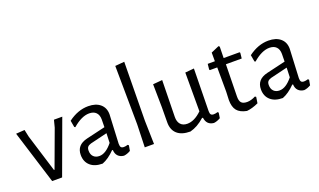

<svg xmlns="http://www.w3.org/2000/svg" viewBox="-74 -1118 2557 1541"><g transform="rotate(-20 1204.5 -347.5)"><path d="M207 -79 108 -400 95 -461 21 -456 163 0H248L416 -458H345L329 -396L212 -79Z M741.5 -434C716.5 -455.3 682.3 -466 639 -466C580.3 -466 523.3 -445.3 468 -404L478 -347L486 -343C536.7 -387 583.7 -409 627 -409C652.3 -409 671.8 -402 685.5 -388C699.2 -374 706 -354 706 -328L705 -263L543 -225C481 -210.3 450 -174.7 450 -118C450 -79.3 462.5 -48.8 487.5 -26.5C512.5 -4.2 547.3 7 592 7C627.3 -6.3 663 -31.3 699 -68H706C706.7 -46 713.2 -28.7 725.5 -16C737.8 -3.3 754.3 4 775 6C793.7 4 812.7 -2.7 832 -14L840 -59L832 -66C819.3 -62 808 -60 798 -60C786.7 -60 778.7 -62.8 774 -68.5C769.3 -74.2 767 -84.3 767 -99C767 -111 769 -152.3 773 -223C777 -293.7 779 -334.7 779 -346C779 -383.3 766.5 -412.7 741.5 -434ZM530 -160.5C536 -167.5 545.7 -173 559 -177L704 -212L701 -130C663 -82.7 625.7 -59 589 -59C568.3 -59 551.8 -65.2 539.5 -77.5C527.2 -89.8 521 -107 521 -129C521 -143 524 -153.5 530 -160.5Z M1033 0 1028 -201 1034 -702 955 -695 960 -195 954 0Z M1542 -68.5C1537.3 -74.2 1535 -84 1535 -98L1541 -460L1465 -453V-122C1423 -81.3 1381.7 -61 1341 -61C1315.7 -61 1296.3 -68.7 1283 -84C1269.7 -99.3 1263.3 -120.7 1264 -148L1270 -460L1190 -453L1193 -256L1192 -129C1191.3 -85.7 1203.8 -52.3 1229.5 -29C1255.2 -5.7 1292.7 6 1342 6C1384.7 -4.7 1426 -28 1466 -64H1474C1479.3 -21.3 1502.3 2 1543 6C1561.7 4 1580.7 -2.7 1600 -14L1607 -59L1600 -66C1587.3 -62 1575.7 -60 1565 -60C1554.3 -60 1546.7 -62.8 1542 -68.5Z M1924 -81C1898 -67.7 1874 -61 1852 -61C1829.3 -61 1813 -66.3 1803 -77C1793 -87.7 1788.3 -106.3 1789 -133L1794 -404H1929L1934 -451L1930 -457H1794L1796 -554L1788 -561L1719 -531V-457H1658L1653 -410L1657 -404H1720L1721 -197L1718 -126C1718 -86.7 1726.3 -56.7 1743 -36C1759.7 -15.3 1787 -1.3 1825 6C1855.7 3.3 1889 -6.3 1925 -23L1933 -75Z M2280.5 -434C2255.5 -455.3 2221.3 -466 2178 -466C2119.3 -466 2062.3 -445.3 2007 -404L2017 -347L2025 -343C2075.7 -387 2122.7 -409 2166 -409C2191.3 -409 2210.8 -402 2224.5 -388C2238.2 -374 2245 -354 2245 -328L2244 -263L2082 -225C2020 -210.3 1989 -174.7 1989 -118C1989 -79.3 2001.5 -48.8 2026.5 -26.5C2051.5 -4.2 2086.3 7 2131 7C2166.3 -6.3 2202 -31.3 2238 -68H2245C2245.7 -46 2252.2 -28.7 2264.5 -16C2276.8 -3.3 2293.3 4 2314 6C2332.7 4 2351.7 -2.7 2371 -14L2379 -59L2371 -66C2358.3 -62 2347 -60 2337 -60C2325.7 -60 2317.7 -62.8 2313 -68.5C2308.3 -74.2 2306 -84.3 2306 -99C2306 -111 2308 -152.3 2312 -223C2316 -293.7 2318 -334.7 2318 -346C2318 -383.3 2305.5 -412.7 2280.5 -434ZM2069 -160.5C2075 -167.5 2084.7 -173 2098 -177L2243 -212L2240 -130C2202 -82.7 2164.7 -59 2128 -59C2107.3 -59 2090.8 -65.2 2078.5 -77.5C2066.2 -89.8 2060 -107 2060 -129C2060 -143 2063 -153.5 2069 -160.5Z"/></g></svg>

Font: Alegreya Sans
Style: Regular
Weight: 400
Designer: Juan Pablo del Peral
Foundry: Huerta Tipografica
Version: Version 1.000;PS 001.000;hotconv 1.0.70;makeotf.lib2.5.58329